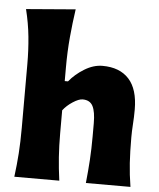

<svg xmlns="http://www.w3.org/2000/svg" viewBox="-57 -900 784 949"><g transform="rotate(5 334.5 -425.5)"><path d="M49.8 0Q57.6 -60.1 61.5 -116.9Q65.4 -173.8 65.4 -244.6V-560.5Q65.4 -629.4 58.8 -695.8Q52.2 -762.2 35.2 -830.6L279.8 -850.6Q270 -783.7 263.4 -711.4Q256.8 -639.2 256.8 -560.5V-492.7H272.9Q303.2 -529.8 347.7 -556.9Q392.1 -584 436.5 -584Q522 -584 567.9 -533.7Q613.8 -483.4 613.8 -382.3Q613.8 -345.2 611.3 -310.1Q608.9 -274.9 608.9 -244.6Q608.9 -173.8 612.5 -116.9Q616.2 -60.1 626 0H404.8Q411.1 -60.1 414.6 -115.7Q418 -171.4 418 -233.9V-297.9Q418 -354.5 403.8 -382.3Q389.6 -410.2 353 -410.2Q334 -410.2 304.7 -391.1Q275.4 -372.1 256.8 -347.7V-233.9Q256.8 -171.4 260.7 -115.7Q264.6 -60.1 272.9 0Z"/></g></svg>

Font: Pinar DS4 ExtraBold
Style: Regular
Weight: 800
Designer: Amin Abedi
Version: Version 3.000